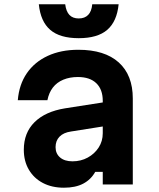

<svg xmlns="http://www.w3.org/2000/svg" viewBox="-20 -860 740 895"><path d="M469 -384V-272L311 -247Q276 -242 257.5 -223Q239 -204 239 -174Q239 -144 260 -126Q281 -108 318 -108Q357 -108 389 -125.5Q421 -143 440 -172.5Q459 -202 459 -239V-390Q459 -443 429 -472Q399 -501 343 -501Q305 -501 275 -488.5Q245 -476 226.5 -452Q208 -428 201 -393H63Q69 -466 105 -518.5Q141 -571 202.5 -599.5Q264 -628 345 -628Q468 -628 533.5 -569Q599 -510 599 -401V0H459V-59H424Q404 -23 368 -4Q332 15 278 15Q222 15 180 -7Q138 -29 114.5 -69Q91 -109 91 -162Q91 -241 141 -290.5Q191 -340 283 -355ZM284 -840Q288 -807 303.5 -790.5Q319 -774 347 -774Q375 -774 391 -790.5Q407 -807 410 -840H533Q525 -760 480 -721Q435 -682 347 -682Q259 -682 214 -721Q169 -760 161 -840Z"/></svg>

Font: Martian Mono SemiExpanded SemiBold
Style: Regular
Weight: 600
Monospace: yes
Version: Version 0.930